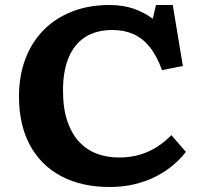

<svg xmlns="http://www.w3.org/2000/svg" viewBox="-20 -734 813 768"><path d="M418.5 14Q306.5 14 225 -29.2Q143.5 -72.5 99.7 -153.5Q56 -234.5 56 -348Q56 -431.5 81.7 -499Q107.5 -566.5 155.2 -614.5Q203 -662.5 269.5 -688.2Q336 -714 417.5 -714Q472 -714 514.5 -699.3Q557 -684.5 591 -659L604 -714H671L711.5 -470L628 -453.5Q607 -511.5 578.5 -546.5Q550 -581.5 513.3 -597.7Q476.5 -614 430 -614Q364.5 -614 320.5 -585.5Q276.5 -557 254.3 -503Q232 -449 232 -372.5Q232 -299.5 249.8 -248.3Q267.5 -197 298.3 -165Q329 -133 369.3 -118.5Q409.5 -104 455 -104Q503 -104 541.8 -116Q580.5 -128 611.3 -148.5Q642 -169 665.5 -193.5L723.5 -126.5Q703.5 -100 674 -74.8Q644.5 -49.5 606.3 -29.5Q568 -9.5 521.3 2.2Q474.5 14 418.5 14Z"/></svg>

Font: Literata Variable Black
Style: Regular
Weight: 900
Designer: Latin by Veronika Burian and Jose Scaglione. Greek by Irene Vlachou. Cyrillic by Vera Evstafieva.
Foundry: TypeTogether
Version: Version 3.021